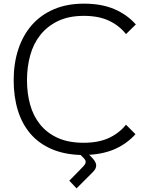

<svg xmlns="http://www.w3.org/2000/svg" viewBox="-20 -840 795 1053"><path d="M725 -706 671 -653Q634 -700 577.5 -726.5Q521 -753 440 -753Q357 -753 298 -724.5Q239 -696 201 -648Q163 -600 145.5 -536Q128 -472 128 -400Q128 -329 145 -267Q162 -205 199.5 -158Q237 -111 296 -84Q355 -57 439 -57Q520 -57 576.5 -83Q633 -109 671 -156L723 -104Q678 -54 615.5 -25Q553 4 469 9L481 21Q490 30 497 39.5Q504 49 506.5 59.5Q509 70 505 81Q501 92 489 104L400 193L360 151L419 91Q432 78 439.5 69.5Q447 61 449 54Q451 47 448.5 40.5Q446 34 438 26L422 10Q331 7 262 -23Q193 -53 147 -106.5Q101 -160 78 -234.5Q55 -309 55 -400Q55 -493 80.5 -570Q106 -647 154.5 -702.5Q203 -758 275 -789Q347 -820 440 -820Q537 -820 607 -790Q677 -760 725 -706Z"/></svg>

Font: TypoPRO Sinkin Sans
Style: 300 Light
Weight: 300
Designer: Keith Bates
Foundry: K-Type
Version: Sinkin Sans (version 1.0)  by Keith Bates   •   © 2014   www